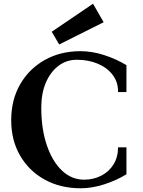

<svg xmlns="http://www.w3.org/2000/svg" viewBox="-20 -991 766 1028"><path d="M412 17Q303 17 219 -29.5Q135 -76 87.5 -158Q40 -240 40 -347Q40 -456 87.5 -539Q135 -622 219 -669.5Q303 -717 411 -717Q473 -717 538 -696Q603 -675 657 -642V-498H612Q613 -550 584 -589Q555 -628 504.5 -649.5Q454 -671 391 -671Q336 -671 293 -638.5Q250 -606 225.5 -548.5Q201 -491 201 -415Q201 -301 230.5 -214Q260 -127 311.5 -78Q363 -29 430 -29Q481 -29 522.5 -50.5Q564 -72 588 -111Q612 -150 612 -202H657V-58Q603 -25 538 -4Q473 17 412 17ZM297 -753 257 -821 478 -971 535 -872Z"/></svg>

Font: Wittgenstein
Style: Bold
Weight: 700
Designer: Jörg Drees
Foundry: Jörg Drees
Version: Version 1.303; ttfautohint (v1.8.4.7-5d5b)